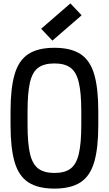

<svg xmlns="http://www.w3.org/2000/svg" viewBox="-20 -1095 640 1129"><path d="M300 14Q203 14 146.5 -23Q90 -60 66 -142Q42 -224 42 -360V-440Q42 -576 66 -658Q90 -740 146.5 -777Q203 -814 300 -814Q397 -814 453.5 -777Q510 -740 534 -658Q558 -576 558 -440V-360Q558 -224 534 -142Q510 -60 453.5 -23Q397 14 300 14ZM300 -78Q361 -78 395 -103.5Q429 -129 443.5 -190.5Q458 -252 458 -360V-440Q458 -548 443.5 -609.5Q429 -671 395 -696.5Q361 -722 300 -722Q239 -722 204.5 -696.5Q170 -671 156 -609.5Q142 -548 142 -440V-360Q142 -252 156.5 -190.5Q171 -129 205.5 -103.5Q240 -78 300 -78ZM288 -856 222 -926 394 -1075 460 -1005Z"/></svg>

Font: Victor Mono
Style: Bold
Weight: 700
Monospace: yes
Designer: Rune Bjørnerås
Version: Version 1.561;gftools[0.9.30]